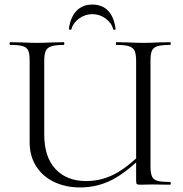

<svg xmlns="http://www.w3.org/2000/svg" viewBox="-20 -810 803 842"><path d="M491 -613Q488 -613 488 -619Q488 -625 491 -625L539 -624Q583 -622 609 -622Q635 -622 677 -624L726 -625Q729 -625 729 -619Q729 -613 726 -613Q688 -613 670.5 -607.5Q653 -602 646.5 -588Q640 -574 640 -544V-81Q640 -51 646.5 -36.5Q653 -22 670.5 -17Q688 -12 726 -12Q729 -12 729 -6Q729 0 726 0L647 -1L595 0Q583 0 580 -3Q577 -6 577 -19V-542Q577 -572 570.5 -586.5Q564 -601 546.5 -607Q529 -613 491 -613ZM331 12Q268 12 217.5 -12Q167 -36 138.5 -81Q110 -126 110 -186V-544Q110 -574 104 -588Q98 -602 80.5 -607.5Q63 -613 25 -613Q22 -613 22 -619Q22 -625 25 -625L74 -624Q116 -622 141 -622Q169 -622 213 -624L260 -625Q262 -625 262 -619Q262 -613 260 -613Q223 -613 205 -607Q187 -601 180.5 -586.5Q174 -572 174 -542V-221Q174 -121 223.5 -68.5Q273 -16 358 -16Q422 -16 479.5 -45Q537 -74 606 -143L616 -135Q539 -57 473.5 -22.5Q408 12 331 12ZM282 -683Q289 -735 315.5 -762.5Q342 -790 385 -790Q428 -790 454 -763Q480 -736 487 -683Q488 -680 482.5 -679.5Q477 -679 476 -682Q470 -709 443.5 -728.5Q417 -748 385 -748Q353 -748 326.5 -728.5Q300 -709 293 -682Q292 -679 287 -679.5Q282 -680 282 -683Z"/></svg>

Font: Cormorant Infant
Style: Regular
Weight: 400
Designer: Christian Thalmann (Catharsis Fonts)
Foundry: Catharsis Fonts
Version: Version 4.000